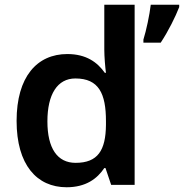

<svg xmlns="http://www.w3.org/2000/svg" viewBox="-20 -780 776 810"><path d="M261 10C342 10 390 -26 420 -71H425L449 0H548V-760H420V-571C420 -541 424 -494 427 -473H422C391 -517 344 -552 264 -552C136 -552 50 -456 50 -270C50 -85 135 10 261 10ZM736 -750V-760H616C611 -717 597 -651 585 -613V-600H658C691 -650 720 -709 736 -750ZM299 -93C222 -93 180 -154 180 -268C180 -382 222 -449 298 -449C397 -449 427 -385 427 -269V-253C426 -146 393 -93 299 -93Z"/></svg>

Font: Noto Sans Myanmar UI SemiBold
Style: Regular
Weight: 600
Designer: Monotype Design Team
Foundry: Monotype Imaging Inc.
Version: Version 2.103